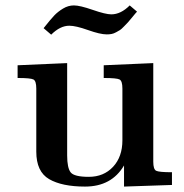

<svg xmlns="http://www.w3.org/2000/svg" viewBox="-20 -683 678 709"><path d="M45 -395V-442L228 -450V-109Q228 -63 241 -46.5Q254 -30 308 -30Q363 -30 397.5 -67Q432 -104 432 -165V-356Q432 -384 421.5 -389.5Q411 -395 363 -395V-442L546 -450V-86Q546 -58 556.5 -52.5Q567 -47 615 -47V0L438 6V-72Q392 6 294 6Q209 6 161.5 -21.5Q114 -49 114 -123V-356Q114 -384 103.5 -389.5Q93 -395 45 -395ZM141 -579Q168 -613 181 -626.5Q194 -640 213 -651.5Q232 -663 253 -663Q275 -663 322.5 -646.5Q370 -630 391 -630Q426 -630 459 -663L486 -640Q481 -635 468.5 -619.5Q456 -604 452 -600Q448 -596 438 -585.5Q428 -575 423 -572Q418 -569 409 -564Q400 -559 392 -557.5Q384 -556 374 -556Q350 -556 305 -572Q260 -588 236 -588Q202 -588 169 -555Z"/></svg>

Font: CMU Serif
Style: Bold
Weight: 700
Version: Version 0.7.0